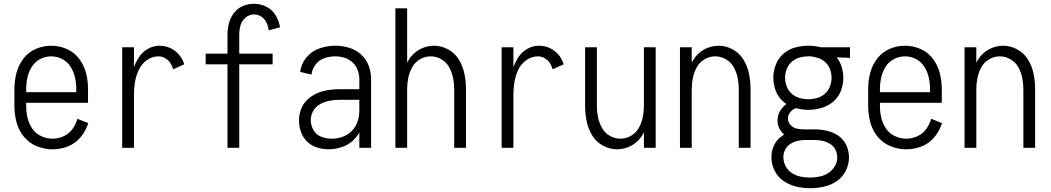

<svg xmlns="http://www.w3.org/2000/svg" viewBox="-20 -779 5540 1012"><path d="M257 8Q214 8 173.5 -8.5Q133 -25 105.5 -59Q78 -93 67 -135Q56 -177 56 -220V-310Q56 -352 66.5 -393.5Q77 -435 103 -469.5Q129 -504 168.5 -521Q208 -538 250 -538Q292 -538 331.5 -521Q371 -504 397 -469.5Q423 -435 433.5 -393.5Q444 -352 444 -310V-237H118V-220Q118 -189 125 -158.5Q132 -128 150 -101.5Q168 -75 197 -61.5Q226 -48 257 -48Q287 -48 315.5 -61Q344 -74 362 -99Q380 -124 388 -153L445 -130Q433 -90 405.5 -56.5Q378 -23 338.5 -7.5Q299 8 257 8ZM118 -293H382V-310Q382 -340 375.5 -370Q369 -400 352.5 -426.5Q336 -453 308.5 -467.5Q281 -482 250 -482Q219 -482 191.5 -467.5Q164 -453 147.5 -426.5Q131 -400 124.5 -370Q118 -340 118 -310Z M624 0V-530H686V-425Q695 -450 710 -474Q728 -503 757.5 -520.5Q787 -538 820 -538Q850 -538 877 -526Q904 -514 923.5 -491Q943 -468 951 -440L893 -414Q888 -432 877.5 -447.5Q867 -463 850.5 -472.5Q834 -482 816 -482Q782 -482 754 -462Q726 -442 711.5 -411Q697 -380 691.5 -347Q686 -314 686 -281V0Z M1179 0V-440H1064V-496H1179V-595Q1179 -626 1186.5 -655.5Q1194 -685 1212.5 -710Q1231 -735 1259.5 -747Q1288 -759 1319 -759Q1353 -759 1384 -743.5Q1415 -728 1433 -698Q1451 -668 1456 -635L1396 -619Q1394 -640 1385 -659.5Q1376 -679 1358 -691Q1340 -703 1319 -703Q1294 -703 1274 -686Q1254 -669 1247.5 -644.5Q1241 -620 1241 -595V-496H1417V-440H1241V0Z M1712 8Q1681 8 1651 -1.5Q1621 -11 1598.5 -33Q1576 -55 1566 -84.5Q1556 -114 1556 -144.5Q1556 -175 1567 -204Q1578 -233 1600.5 -254Q1623 -275 1650.5 -287Q1678 -299 1708 -304Q1738 -309 1769 -309H1874V-361Q1874 -385 1865.5 -409Q1857 -433 1838.5 -450Q1820 -467 1796 -474.5Q1772 -482 1747 -482Q1718 -482 1690 -472.5Q1662 -463 1643.5 -439Q1625 -415 1622 -386L1562 -400Q1567 -442 1595 -476Q1623 -510 1664 -524Q1705 -538 1747 -538Q1784 -538 1819.5 -527.5Q1855 -517 1883 -492Q1911 -467 1923.5 -432Q1936 -397 1936 -361V0H1874V-80Q1865 -65 1853 -51Q1827 -21 1789 -6.5Q1751 8 1712 8ZM1728 -48Q1758 -48 1786 -58Q1814 -68 1835 -89.5Q1856 -111 1865 -139.5Q1874 -168 1874 -198V-253H1769Q1743 -253 1717 -248Q1691 -243 1668 -230.5Q1645 -218 1631.5 -195Q1618 -172 1618 -146Q1618 -118 1632.5 -93Q1647 -68 1673.5 -58Q1700 -48 1728 -48Z M2064 0V-735H2126V-449Q2130 -456 2134 -463Q2155 -498 2191 -518Q2227 -538 2267 -538Q2307 -538 2343 -518Q2379 -498 2399.5 -463.5Q2420 -429 2428 -389.5Q2436 -350 2436 -310V0H2374V-310Q2374 -340 2368 -369Q2362 -398 2347.5 -424.5Q2333 -451 2306.5 -466.5Q2280 -482 2250 -482Q2220 -482 2193.5 -466.5Q2167 -451 2152.5 -424.5Q2138 -398 2132 -369Q2126 -340 2126 -310V0Z M2624 0V-530H2686V-425Q2695 -450 2710 -474Q2728 -503 2757.5 -520.5Q2787 -538 2820 -538Q2850 -538 2877 -526Q2904 -514 2923.5 -491Q2943 -468 2951 -440L2893 -414Q2888 -432 2877.5 -447.5Q2867 -463 2850.5 -472.5Q2834 -482 2816 -482Q2782 -482 2754 -462Q2726 -442 2711.5 -411Q2697 -380 2691.5 -347Q2686 -314 2686 -281V0Z M3233 8Q3193 8 3157 -12Q3121 -32 3100.5 -66.5Q3080 -101 3072 -140.5Q3064 -180 3064 -220V-530H3126V-220Q3126 -190 3132 -161Q3138 -132 3152.5 -105.5Q3167 -79 3193.5 -63.5Q3220 -48 3250 -48Q3280 -48 3306.5 -63.5Q3333 -79 3347.5 -105.5Q3362 -132 3368 -161Q3374 -190 3374 -220V-530H3436V0H3374V-81Q3370 -74 3366 -67Q3345 -32 3309 -12Q3273 8 3233 8Z M3564 0V-530H3626V-449Q3630 -456 3634 -463Q3655 -498 3691 -518Q3727 -538 3767 -538Q3807 -538 3843 -518Q3879 -498 3899.5 -463.5Q3920 -429 3928 -389.5Q3936 -350 3936 -310V0H3874V-310Q3874 -340 3868 -369Q3862 -398 3847.5 -424.5Q3833 -451 3806.5 -466.5Q3780 -482 3750 -482Q3720 -482 3693.5 -466.5Q3667 -451 3652.5 -424.5Q3638 -398 3632 -369Q3626 -340 3626 -310V0Z M4250 213Q4213 213 4177 204.5Q4141 196 4110 175Q4079 154 4062.5 120Q4046 86 4046 49Q4046 17 4059.5 -12.5Q4073 -42 4100 -61Q4106 -66 4113 -70Q4100 -81 4091 -96Q4078 -118 4078 -144Q4078 -177 4098 -204Q4110 -220 4125 -231Q4117 -236 4109 -243Q4082 -266 4069 -300Q4056 -334 4056 -369Q4056 -404 4069 -438Q4082 -472 4109 -495.5Q4136 -519 4170.5 -528.5Q4205 -538 4240 -538Q4271 -538 4301 -531L4304 -530H4460V-474L4390 -477Q4404 -459 4412 -438Q4425 -404 4425 -369Q4425 -334 4412 -300Q4399 -266 4371.5 -243Q4344 -220 4310 -210Q4276 -200 4240 -200Q4207 -200 4175 -209Q4158 -203 4145.5 -188Q4133 -173 4133 -154Q4133 -134 4148.5 -118.5Q4164 -103 4185 -100Q4202 -97 4220 -97H4226H4274Q4307 -97 4339.5 -89.5Q4372 -82 4399.5 -63Q4427 -44 4441 -13Q4455 18 4455 51Q4455 87 4438 121Q4421 155 4390 176Q4359 197 4323 205Q4287 213 4250 213ZM4250 157Q4283 157 4315.5 147.5Q4348 138 4370.5 111Q4393 84 4393 51Q4393 30 4383.5 10.5Q4374 -9 4355.5 -20.5Q4337 -32 4316 -36.5Q4295 -41 4274 -41H4226H4223H4221Q4201 -41 4182 -36Q4162 -31 4144.5 -19.5Q4127 -8 4118 10.5Q4109 29 4109 49Q4109 74 4121 97Q4133 120 4154.5 133.5Q4176 147 4200.5 152Q4225 157 4250 157ZM4225 -41H4221H4223ZM4240 -256Q4264 -256 4287 -262.5Q4310 -269 4328 -285Q4346 -301 4354.5 -323.5Q4363 -346 4363 -369.5Q4363 -393 4354.5 -415Q4346 -437 4328 -453Q4310 -469 4287 -475Q4270 -480 4253 -482H4240Q4217 -482 4194 -475.5Q4171 -469 4153 -453Q4135 -437 4126.5 -415Q4118 -393 4118 -369.5Q4118 -346 4126.5 -323.5Q4135 -301 4153 -285Q4171 -269 4194 -262.5Q4217 -256 4240 -256Z M4757 8Q4714 8 4673.5 -8.5Q4633 -25 4605.5 -59Q4578 -93 4567 -135Q4556 -177 4556 -220V-310Q4556 -352 4566.5 -393.5Q4577 -435 4603 -469.5Q4629 -504 4668.5 -521Q4708 -538 4750 -538Q4792 -538 4831.5 -521Q4871 -504 4897 -469.5Q4923 -435 4933.5 -393.5Q4944 -352 4944 -310V-237H4618V-220Q4618 -189 4625 -158.5Q4632 -128 4650 -101.5Q4668 -75 4697 -61.5Q4726 -48 4757 -48Q4787 -48 4815.5 -61Q4844 -74 4862 -99Q4880 -124 4888 -153L4945 -130Q4933 -90 4905.5 -56.5Q4878 -23 4838.5 -7.5Q4799 8 4757 8ZM4618 -293H4882V-310Q4882 -340 4875.5 -370Q4869 -400 4852.5 -426.5Q4836 -453 4808.5 -467.5Q4781 -482 4750 -482Q4719 -482 4691.5 -467.5Q4664 -453 4647.5 -426.5Q4631 -400 4624.5 -370Q4618 -340 4618 -310Z M5064 0V-530H5126V-449Q5130 -456 5134 -463Q5155 -498 5191 -518Q5227 -538 5267 -538Q5307 -538 5343 -518Q5379 -498 5399.5 -463.5Q5420 -429 5428 -389.5Q5436 -350 5436 -310V0H5374V-310Q5374 -340 5368 -369Q5362 -398 5347.5 -424.5Q5333 -451 5306.5 -466.5Q5280 -482 5250 -482Q5220 -482 5193.5 -466.5Q5167 -451 5152.5 -424.5Q5138 -398 5132 -369Q5126 -340 5126 -310V0Z"/></svg>

Font: Iosevka SS01 Light
Style: Regular
Weight: 300
Monospace: yes
Designer: Belleve Invis
Foundry: Belleve Invis
Version: 2.3.3; ttfautohint (v1.8.3)